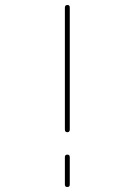

<svg xmlns="http://www.w3.org/2000/svg" viewBox="-20 -750 540 770"><path d="M240.2 -230.5V-719.7Q240.2 -729.5 250 -730Q259.8 -730.5 259.8 -719.7V-230.5Q259.8 -219.7 250 -219.7Q240.2 -219.7 240.2 -230.5ZM240.2 -9.8V-120.1Q240.2 -129.9 250 -129.9Q259.8 -129.9 259.8 -120.1V-9.8Q259.8 0 250 0Q240.2 0 240.2 -9.8Z"/></svg>

Font: Rounded-X Mgen+ 1m thin
Style: Regular
Weight: 100
Designer: [Source Han Sans]
Ryoko NISHIZUKA  (kana & ideographs); Paul D. Hunt (Latin, Greek & Cyrillic); Wenlong ZHANG  (bopomofo
Version: Version 1.059.20150602